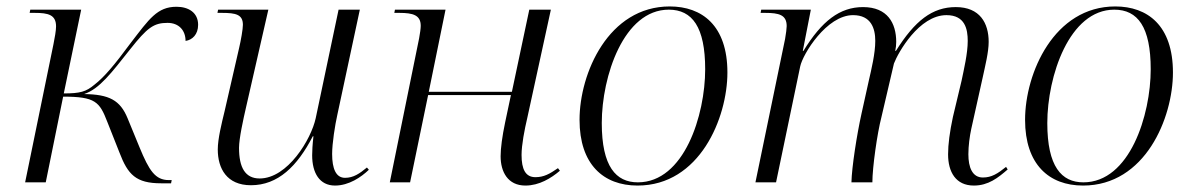

<svg xmlns="http://www.w3.org/2000/svg" viewBox="-20 -566 3699 596"><path d="M480 3H511L513 -7H504C462 -7 443 -36 413 -109L376 -199C353 -255 319 -273 241 -274C289 -290 326 -340 384 -413C437 -480 457 -495 500 -495C536 -495 556 -471 556 -439C577 -442 595 -459 595 -489C595 -527 565 -545 528 -545C468 -545 443 -507 386 -433C335 -364 304 -327 273 -303C247 -281 228 -276 178 -276L232 -536H74L72 -526H88C130 -526 154 -520 154 -484C154 -471 150 -449 146 -429L58 0H122L176 -266C276 -266 289 -250 313 -188L351 -92C377 -24 402 3 480 3Z M1020 10C1063 10 1101 -16 1125 -39L1119 -46C1096 -27 1077 -14 1051 -14C1023 -14 1011 -42 1011 -88C1011 -121 1020 -178 1027 -209L1097 -536H1031L960 -199C946 -134 873 -12 786 -12C741 -12 722 -46 722 -107C722 -136 735 -195 744 -234L813 -536H657L655 -526H669C712 -526 734 -521 734 -489C734 -476 728 -441 722 -416L677 -220C668 -183 656 -135 656 -102C656 -43 684 9 759 9C843 9 903 -50 951 -143H953C950 -117 949 -97 949 -84C949 -29 972 10 1020 10Z M1611 10C1654 10 1691 -13 1718 -36L1712 -44C1686 -26 1668 -16 1642 -16C1611 -16 1599 -41 1599 -85C1599 -116 1608 -163 1617 -201L1690 -536H1623L1569 -281H1311L1363 -536H1206L1204 -526H1220C1262 -526 1286 -519 1286 -486C1286 -478 1284 -463 1281 -447L1190 0H1253L1309 -271H1566L1548 -186C1539 -143 1534 -106 1534 -81C1534 -33 1556 10 1611 10Z M1959 10C2152 10 2238 -200 2238 -341C2238 -487 2159 -546 2059 -546C1869 -546 1779 -339 1779 -194C1779 -56 1853 10 1959 10ZM1960 0C1892 0 1848 -49 1848 -184C1848 -329 1916 -536 2056 -536C2129 -536 2169 -482 2169 -351C2169 -209 2104 0 1960 0Z M3003 10C3048 10 3078 -14 3108 -40L3103 -48C3077 -27 3058 -15 3031 -15C2998 -15 2986 -47 2986 -87C2986 -113 2990 -143 2995 -166L3031 -328C3038 -361 3049 -404 3049 -436C3049 -494 3022 -544 2947 -544C2874 -544 2820 -502 2761 -408H2759C2761 -418 2762 -427 2762 -436C2762 -494 2735 -544 2659 -544C2587 -544 2531 -501 2474 -408H2472L2497 -536H2343L2341 -526H2355C2398 -526 2422 -520 2422 -485C2422 -478 2420 -462 2417 -445L2325 0H2389L2464 -360C2472 -398 2546 -519 2628 -519C2684 -519 2697 -478 2697 -439C2697 -400 2685 -351 2677 -316L2654 -212C2640 -149 2624 -47 2623 0H2688C2688 -46 2703 -152 2716 -202L2755 -369C2768 -403 2833 -519 2918 -519C2976 -519 2984 -475 2984 -439C2984 -400 2972 -350 2965 -316L2938 -203C2928 -156 2923 -118 2923 -87C2923 -32 2947 10 3003 10Z M3342 10C3535 10 3621 -200 3621 -341C3621 -487 3542 -546 3442 -546C3252 -546 3162 -339 3162 -194C3162 -56 3236 10 3342 10ZM3343 0C3275 0 3231 -49 3231 -184C3231 -329 3299 -536 3439 -536C3512 -536 3552 -482 3552 -351C3552 -209 3487 0 3343 0Z"/></svg>

Font: Noto Serif Display Light
Style: Italic
Weight: 300
Italic angle: -12°
Designer: Monotype Design Team
Foundry: Monotype Imaging Inc.
Version: Version 2.009